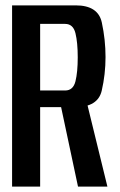

<svg xmlns="http://www.w3.org/2000/svg" viewBox="-20 -695 447 715"><path d="M25 -675H262Q345.5 -675 359.2 -611Q373 -547 373 -482.5Q373 -418.5 358.8 -357.2Q344.5 -296 260 -296H129.5V0H25ZM222.5 -358Q252.5 -358 261 -392.2Q269.5 -426.5 269.5 -481.5Q269.5 -536.5 261 -571.2Q252.5 -606 222.5 -606H129.5V-358ZM203 -317.5 300.5 -325 380 0H270.5Z"/></svg>

Font: Anybody Narrow Medium
Style: Regular
Weight: 500
Width: 3
Designer: Tyler Finck
Foundry: Etcetera Type Company
Version: Version 1.000; ttfautohint (v1.8)